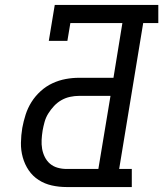

<svg xmlns="http://www.w3.org/2000/svg" viewBox="-20 -755 659 775"><path d="M249 0Q218 0 189 -6.5Q160 -13 136 -28.5Q112 -44 96 -67.5Q80 -91 72 -119.5Q64 -148 64.5 -178.5Q65 -209 70 -239Q75 -266 83.5 -292.5Q92 -319 107 -343Q122 -367 144 -387Q166 -407 192 -419Q218 -431 245 -436Q272 -441 299 -441H438L474 -662H264L252 -590H177L201 -735H619V-662H558L461 -73H512V0ZM249 -73H377L426 -368H299Q281 -368 262.5 -364Q244 -360 227.5 -350.5Q211 -341 198 -327Q185 -313 175 -297Q165 -281 160 -263Q155 -245 152 -228Q149 -209 148 -190.5Q147 -172 150 -154.5Q153 -137 161 -121Q169 -105 182 -94Q195 -83 212.5 -78Q230 -73 249 -73Z"/></svg>

Font: Iosevka HT Extended
Style: Italic
Weight: 400
Width: 7
Italic angle: -9°
Monospace: yes
Designer: Belleve Invis
Foundry: Belleve Invis
Version: Version 32.3.0; ttfautohint (v1.8.4)